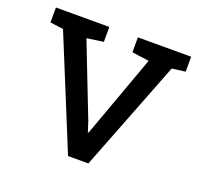

<svg xmlns="http://www.w3.org/2000/svg" viewBox="-98 -638 785 749"><g transform="rotate(20 294.5 -264.0)"><path d="M314.9 -155.8 423.8 -456.5 353 -466.3V-528.3H574.2V-466.3L518.6 -459L339.8 0H255.4L67.4 -459L12.7 -466.3V-528.3H234.4V-466.3L165.5 -456.5L282.7 -155.8L296.4 -113.3H299.3Z"/></g></svg>

Font: Battambang
Style: Regular
Weight: 400
Designer: Danh Hong
Version: Version 8.002; ttfautohint (v1.8.3)